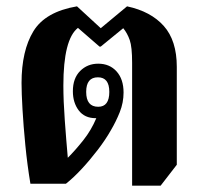

<svg xmlns="http://www.w3.org/2000/svg" viewBox="-20 -580 637 606"><path d="M397 6V-382Q397 -432 389.5 -453.5Q382 -475 369 -491L298 -433H294L226 -492Q180 -456 180 -310Q180 -262 184.5 -200Q189 -138 194 -82Q218 -106 243 -137.5Q268 -169 284 -207Q283 -207 282 -207Q247 -207 228.5 -231.5Q210 -256 210 -292Q210 -333 233 -356Q256 -379 290 -379Q326 -379 348 -354.5Q370 -330 370 -288Q370 -256 358 -226Q346 -196 330 -169Q313 -139 288.5 -107Q264 -75 238 -47Q212 -19 188 0H76Q66 -60 60 -121.5Q54 -183 51 -235Q48 -287 48 -318Q48 -420 85.5 -481.5Q123 -543 223 -560L298 -491L381 -560Q456 -544 497 -498Q538 -452 538 -369V-60L487 6ZM290 -243Q325 -243 325 -290Q325 -336 289 -336Q252 -336 252 -290Q252 -243 290 -243Z"/></svg>

Font: Noto Serif Thai Condensed ExtraBold
Style: Regular
Weight: 800
Width: 3
Designer: Monotype Design Team
Foundry: Monotype Imaging Inc.
Version: Version 2.002; ttfautohint (v1.8.4.7-5d5b)